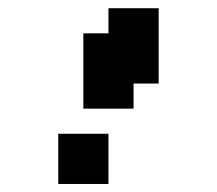

<svg xmlns="http://www.w3.org/2000/svg" viewBox="-20 -458 540 478"><path d="M250 -437.5H375V-250H312.5V-187.5H187.5V-375H250ZM125 -125H250V0H125Z"/></svg>

Font: Half Eighties
Style: Regular
Weight: 400
Monospace: yes
Designer: Jayvee Enaguas (HarvettFox96)
Version: 20191127.01dev02